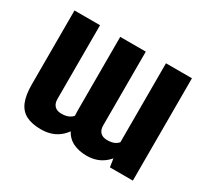

<svg xmlns="http://www.w3.org/2000/svg" viewBox="-146 -951 1271 1182"><g transform="rotate(30 489.5 -359.5)"><path d="M723.1 -139.6V-727.5H907.7V0H744.6ZM746.6 -246.1 795.4 -247.1Q795.4 -173.3 770 -115.2Q744.6 -57.1 697.3 -23.7Q649.9 9.8 583.5 9.8Q526.9 9.8 485.1 -11.2Q443.4 -32.2 420.7 -78.9Q397.9 -125.5 397.9 -202.1V-727.5H579.6V-202.1Q579.6 -183.1 586.7 -168.2Q593.8 -153.3 608.6 -145Q623.5 -136.7 646 -136.7Q683.1 -136.7 705.3 -150.9Q727.5 -165 737.3 -189.9Q747.1 -214.8 746.6 -246.1ZM421.4 -246.1 473.1 -247.1Q473.1 -171.4 448 -113.3Q422.9 -55.2 375 -22.7Q327.1 9.8 258.3 9.8Q193.8 9.8 152.8 -11.5Q111.8 -32.7 92.3 -79.3Q72.8 -126 72.8 -202.1V-727.5H254.4V-202.1Q254.4 -183.1 261.5 -168.2Q268.6 -153.3 283.4 -145Q298.3 -136.7 320.8 -136.7Q348.6 -136.7 367.9 -144.8Q387.2 -152.8 398.9 -167.2Q410.6 -181.6 416 -201.9Q421.4 -222.2 421.4 -246.1Z"/></g></svg>

Font: Inter 24pt Black
Style: Regular
Weight: 900
Designer: Rasmus Andersson
Foundry: rsms
Version: Version 4.001;git-66647c0bb